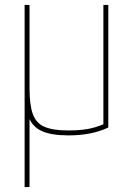

<svg xmlns="http://www.w3.org/2000/svg" viewBox="-20 -540 540 780"><path d="M80 220V-189H100V220ZM258 10Q190 10 151 -7Q112 -24 96 -65.5Q80 -107 80 -180V-520H100V-180Q100 -113 113.5 -76Q127 -39 161.5 -24.5Q196 -10 258 -10Q290 -10 316.5 -13Q343 -16 366.5 -23Q390 -30 411 -40L400 -26V-520H420V-22Q353 10 258 10Z"/></svg>

Font: M PLUS 1 Code Thin
Style: Regular
Weight: 250
Designer: Coji Morishita
Foundry: UNDERFOREST DESIGN
Version: Version 1.002